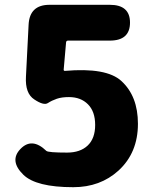

<svg xmlns="http://www.w3.org/2000/svg" viewBox="-20 -765 649 799"><path d="M285 14Q130 14 77 -38Q18 -96 65 -145Q113 -195 173 -137Q181 -130 259 -130Q314 -130 345 -159.5Q376 -189 376 -245Q376 -301 346 -331Q316 -361 267 -361Q237 -361 216.5 -354Q196 -347 179 -336Q162 -325 123 -351Q84 -376 88 -446L99 -662Q103 -745 186 -745H437Q521 -745 521 -671Q521 -596 437 -596H263Q256 -596 255 -589L245 -475Q245 -470 250 -470Q423 -485 485 -428Q554 -365 554 -250Q554 -129 473 -55Q397 14 285 14Z"/></svg>

Font: Resource Han Rounded TW Heavy
Style: Regular
Weight: 900
Designer: Cyano Hao (round all glyphs); Ryoko NISHIZUKA 西塚涼子 (kana, bopomofo & ideographs); Paul D. Hunt (Latin, Greek & Cyrillic)
Foundry: Cyano Hao
Version: 0.990